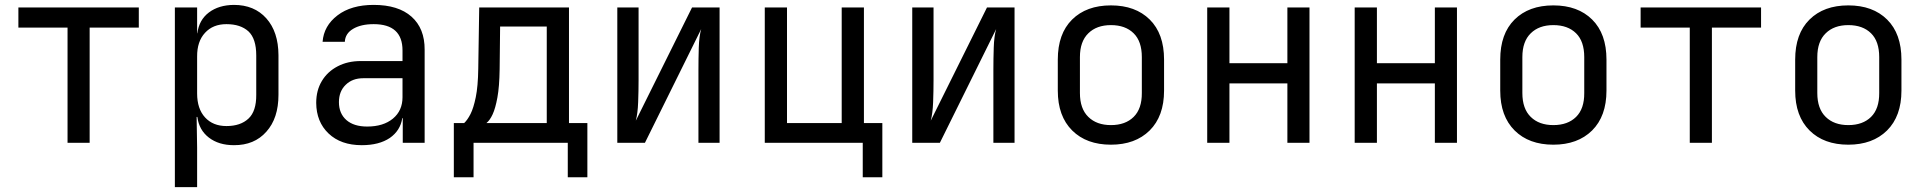

<svg xmlns="http://www.w3.org/2000/svg" viewBox="-20 -580 7829 780"><path d="M254.4 0V-467.8H54.7V-549.8H543.9V-467.8H344.2V0Z M690.4 180.2V-549.8H780.8V-444.8H781.7Q788.6 -499 828.6 -529.3Q868.7 -559.6 930.2 -560.1Q1013.2 -560.1 1062 -505.4Q1110.8 -450.7 1111.3 -356V-194.8Q1111.3 -99.6 1062 -44.9Q1013.2 10.3 930.2 9.8Q868.7 9.8 828.6 -21Q788.6 -51.8 781.7 -105H778.8L780.8 20V180.2ZM899.9 -67.9Q957 -67.9 989.3 -98.1Q1021.5 -127.9 1021 -194.8V-355Q1021 -422.9 989.3 -452.6Q957 -481.9 899.9 -481.9Q845.2 -481.9 813 -446.8Q780.3 -411.6 780.8 -350.1V-200.2Q780.8 -138.2 813 -103Q845.2 -67.9 899.9 -67.9Z M1449.7 9.8Q1364.7 9.8 1314.9 -37.6Q1265.1 -85 1264.6 -162.1Q1264.6 -212.9 1287.6 -251Q1310.5 -289.1 1351.6 -310.5Q1392.6 -332 1445.8 -332H1615.2V-375Q1615.2 -481.9 1498 -481.9Q1446.8 -481.9 1414.6 -462.9Q1382.3 -443.8 1380.9 -410.2H1290.5Q1295.4 -475.1 1351.1 -517.6Q1406.7 -560.1 1498 -560.1Q1598.1 -560.1 1651.9 -512.2Q1705.6 -464.4 1705.1 -377.9V0H1616.2V-100.1H1614.3Q1606.4 -49.3 1563.5 -19.5Q1520 9.8 1449.7 9.8ZM1471.7 -65.9Q1537.1 -65.9 1576.2 -98.1Q1615.2 -130.4 1615.2 -185.1V-262.2H1455.6Q1411.6 -262.2 1384.3 -235.4Q1356.9 -209 1356.9 -165Q1356.9 -119.1 1387.2 -92.3Q1417.5 -65.9 1471.7 -65.9Z M1823.7 140.1V-80.1H1865.7Q1878.9 -92.3 1891.4 -116.7Q1903.8 -141.1 1912.8 -185.1Q1921.9 -229 1922.9 -300.8L1926.8 -549.8H2291.5V-80.1H2366.2V140.1H2286.6V0H1903.8V140.1ZM1956.1 -80.1H2201.2V-472.2H2011.7L2009.8 -298.8Q2008.8 -228 2000.7 -184.1Q1992.7 -140.1 1981.4 -115.7Q1970.2 -91.3 1956.1 -80.1Z M2487.8 0V-549.8H2574.2V-253.9Q2574.2 -210.9 2572.5 -165Q2570.8 -119.1 2563 -89.8L2791.5 -549.8H2903.3V0H2817.4V-296.9Q2817.4 -340.8 2818.8 -387Q2820.3 -433.1 2828.6 -461.9L2600.1 0Z M3484.9 140.1V0H3086.9V-549.8H3177.2V-80.1H3399.4V-549.8H3489.7V-80.1H3564.5V140.1Z M3686 0V-549.8H3772.5V-253.9Q3772.5 -210.9 3770.8 -165Q3769 -119.1 3761.2 -89.8L3989.7 -549.8H4101.6V0H4015.6V-296.9Q4015.6 -340.8 4017.1 -387Q4018.6 -433.1 4026.9 -461.9L3798.3 0Z M4493.2 7.8Q4394 7.8 4335.9 -49.8Q4277.3 -107.9 4277.3 -211.9V-337.9Q4277.3 -442.9 4335.4 -500.5Q4393.6 -558.1 4493.2 -558.1Q4592.8 -558.1 4650.9 -500.5Q4709 -442.9 4709 -337.9V-211.9Q4709 -107.9 4650.4 -49.8Q4591.8 7.8 4493.2 7.8ZM4493.2 -71.8Q4551.8 -71.8 4585.4 -105Q4619.1 -138.2 4618.7 -202.1V-348.1Q4618.7 -412.1 4585.4 -444.8Q4551.8 -478 4493.2 -478Q4435.1 -478 4401.4 -444.8Q4367.2 -411.6 4367.2 -348.1V-202.1Q4367.2 -138.2 4401.4 -105Q4435.1 -71.8 4493.2 -71.8Z M4884.3 0V-549.8H4974.6V-323.2H5210V-549.8H5299.8V0H5210V-241.2H4974.6V0Z M5483.4 0V-549.8H5573.7V-323.2H5809.1V-549.8H5898.9V0H5809.1V-241.2H5573.7V0Z M6290.5 7.8Q6191.4 7.8 6133.3 -49.8Q6074.7 -107.9 6074.7 -211.9V-337.9Q6074.7 -442.9 6132.8 -500.5Q6190.9 -558.1 6290.5 -558.1Q6390.1 -558.1 6448.2 -500.5Q6506.3 -442.9 6506.3 -337.9V-211.9Q6506.3 -107.9 6447.8 -49.8Q6389.2 7.8 6290.5 7.8ZM6290.5 -71.8Q6349.1 -71.8 6382.8 -105Q6416.5 -138.2 6416 -202.1V-348.1Q6416 -412.1 6382.8 -444.8Q6349.1 -478 6290.5 -478Q6232.4 -478 6198.7 -444.8Q6164.6 -411.6 6164.6 -348.1V-202.1Q6164.6 -138.2 6198.7 -105Q6232.4 -71.8 6290.5 -71.8Z M6844.7 0V-467.8H6645V-549.8H7134.3V-467.8H6934.6V0Z M7488.8 7.8Q7389.6 7.8 7331.5 -49.8Q7272.9 -107.9 7272.9 -211.9V-337.9Q7272.9 -442.9 7331.1 -500.5Q7389.2 -558.1 7488.8 -558.1Q7588.4 -558.1 7646.5 -500.5Q7704.6 -442.9 7704.6 -337.9V-211.9Q7704.6 -107.9 7646 -49.8Q7587.4 7.8 7488.8 7.8ZM7488.8 -71.8Q7547.4 -71.8 7581.1 -105Q7614.7 -138.2 7614.3 -202.1V-348.1Q7614.3 -412.1 7581.1 -444.8Q7547.4 -478 7488.8 -478Q7430.7 -478 7397 -444.8Q7362.8 -411.6 7362.8 -348.1V-202.1Q7362.8 -138.2 7397 -105Q7430.7 -71.8 7488.8 -71.8Z"/></svg>

Font: UDEV Gothic 35
Style: Regular
Weight: 400
Version: v2.1.0; ttfautohint (v1.8.4.7-5d5b-dirty) -l 6 -r 45 -G 200 